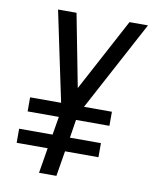

<svg xmlns="http://www.w3.org/2000/svg" viewBox="-83 -798 686 860"><g transform="rotate(10 260.0 -367.5)"><path d="M154 0 173 -115H32V-179H184L198 -262H56V-326H197L158 -511L111 -735H195L259 -404L436 -735H520L301 -326H428V-262H276L263 -179H404V-115H252L233 0Z"/></g></svg>

Font: Iosevka SS04
Style: Italic
Weight: 400
Italic angle: -9°
Monospace: yes
Designer: Belleve Invis
Foundry: Belleve Invis
Version: Version 19.0.0; ttfautohint (v1.8.4)